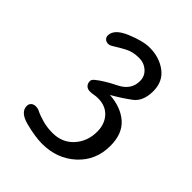

<svg xmlns="http://www.w3.org/2000/svg" viewBox="-226 -970 1104 1104"><g transform="rotate(45 326.0 -418.5)"><path d="M476.6 -277.8Q476.6 -339.4 441.2 -378.4Q405.8 -417.5 343.8 -417.5Q327.1 -417.5 313 -414.6Q298.8 -411.6 282.2 -411.6Q264.2 -411.6 252.4 -423.1Q240.7 -434.6 240.7 -454.6Q240.7 -460.9 244.6 -466.8Q248.5 -472.7 256.3 -479Q298.3 -513.2 371.6 -549.3Q444.8 -585.4 444.8 -658.2Q444.8 -697.3 416 -722.9Q387.2 -748.5 346.7 -748.5Q295.9 -748.5 258.1 -728Q220.2 -707.5 188.5 -687Q183.1 -683.6 176.5 -681.4Q169.9 -679.2 163.1 -679.2Q148.4 -679.2 138.2 -688.5Q127.9 -697.8 127.9 -712.4Q127.9 -763.7 210.4 -798.6Q293 -833.5 348.1 -833.5Q427.7 -833.5 483.9 -791Q540 -748.5 540 -670.9Q540 -588.4 491.2 -552Q442.4 -515.6 388.7 -484.9L378.9 -479Q473.6 -472.7 530.8 -422.4Q587.9 -372.1 587.9 -273.9Q587.9 -155.8 505.4 -80.1Q422.9 -4.4 301.3 -4.4Q246.1 -4.4 165.5 -24.7Q85 -44.9 85 -96.2Q85 -112.8 96.2 -122.3Q107.4 -131.8 124 -131.8Q130.9 -131.8 138.2 -130.4Q145.5 -128.9 152.3 -125.5Q181.2 -111.3 218.8 -101.1Q256.3 -90.8 299.3 -90.8Q378.9 -90.8 427.7 -145Q476.6 -199.2 476.6 -277.8Z"/></g></svg>

Font: Cutive
Style: Regular
Weight: 400
Designer: Vernon Adams
Version: Version 1.002